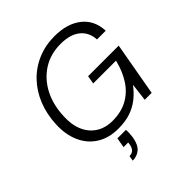

<svg xmlns="http://www.w3.org/2000/svg" viewBox="-249 -871 1256 1256"><g transform="rotate(-45 379.0 -243.0)"><path d="M332 12Q244 12 182 -27.5Q120 -67 89.5 -136.5Q59 -206 63 -296Q67 -387 97.5 -463Q128 -539 181.5 -595Q235 -651 307 -681.5Q379 -712 464 -712Q581 -712 651.5 -656Q722 -600 726 -500H645Q642 -568 593.5 -608Q545 -648 456 -648Q364 -648 293.5 -604Q223 -560 181.5 -481.5Q140 -403 136 -299Q132 -223 156 -167.5Q180 -112 227.5 -81.5Q275 -51 342 -51Q420 -51 478.5 -82.5Q537 -114 576 -173Q615 -232 635 -314H424L434 -371H717L651 0H587L602 -124Q570 -81 531 -50.5Q492 -20 444 -4Q396 12 332 12ZM250 226 256 190Q280 190 293.5 176Q307 162 311 135L313 121H270L282 52H361Q362 70 361 87.5Q360 105 358 119Q348 177 319.5 201.5Q291 226 250 226Z"/></g></svg>

Font: DM Sans Light
Style: Italic
Weight: 300
Italic angle: -10°
Designer: Colophon Foundry, Jonny Pinhorn
Foundry: Colophon Foundry
Version: Version 4.004;gftools[0.9.30]